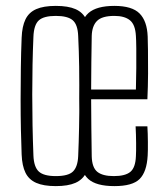

<svg xmlns="http://www.w3.org/2000/svg" viewBox="-20 -626 568 652"><path d="M169.5 6Q128 6 103 -5Q78 -16 66.5 -39.5Q55 -63 53.5 -101Q52 -138 51 -186.2Q50 -234.5 50 -288.2Q50 -342 50.8 -395.8Q51.5 -449.5 53.5 -498Q55 -536.5 66.5 -560.2Q78 -584 103 -595Q128 -606 169.5 -606Q211.5 -606 236.5 -595Q261.5 -584 272.8 -560.2Q284 -536.5 285.5 -498Q287 -455.5 288 -406.5Q289 -357.5 289 -305.8Q289 -254 288.2 -202Q287.5 -150 285.5 -101Q284 -63 272.5 -39.5Q261 -16 236 -5Q211 6 169.5 6ZM169.5 -28Q212.5 -28 228.2 -44Q244 -60 245.5 -96Q247.5 -142 248.5 -192Q249.5 -242 249.5 -294.5Q249.5 -347 248.8 -399.8Q248 -452.5 245.5 -504Q244 -542.5 227 -557.2Q210 -572 169.5 -572Q128.5 -572 111.8 -556.8Q95 -541.5 93.5 -501Q91.5 -456 90.5 -406.2Q89.5 -356.5 89.5 -304.8Q89.5 -253 90.5 -200.8Q91.5 -148.5 93.5 -98Q95 -59 111.8 -43.5Q128.5 -28 169.5 -28ZM368.5 6Q306.5 6 279.8 -18.2Q253 -42.5 251.5 -98Q250.5 -141 249.8 -190Q249 -239 249 -291.2Q249 -343.5 249.5 -396.8Q250 -450 251.5 -501Q253 -557.5 280.5 -581.8Q308 -606 368.5 -606Q428.5 -606 454 -580.2Q479.5 -554.5 481.5 -502Q482 -491 482.5 -456.2Q483 -421.5 482.8 -376.2Q482.5 -331 480.5 -289H289.5Q289.5 -241 290.2 -192Q291 -143 291.5 -95Q292.5 -57 310.5 -42.5Q328.5 -28 366.5 -28Q405.5 -28 422.8 -42.5Q440 -57 441.5 -95Q442.5 -110 442.2 -139.8Q442 -169.5 440.5 -197H480.5Q482 -174 482.2 -144Q482.5 -114 481.5 -98Q478.5 -42.5 454.2 -18.2Q430 6 368.5 6ZM289.5 -322H441.5Q442.5 -357.5 442.8 -394.8Q443 -432 442.8 -461.8Q442.5 -491.5 441.5 -504Q439.5 -542.5 421.2 -557.2Q403 -572 368.5 -572Q326.5 -572 309.5 -555Q292.5 -538 291.5 -504Q291 -461.5 290.2 -415.8Q289.5 -370 289.5 -322Z"/></svg>

Font: Big Shoulders Text Thin Thin
Style: Regular
Weight: 250
Version: Version 2.002